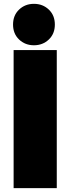

<svg xmlns="http://www.w3.org/2000/svg" viewBox="-20 -966 356 1001"><path d="M51 15V-705H276V15ZM234.5 -760Q203 -730 157 -730Q111 -730 79.5 -760Q48 -790 48 -838Q48 -886 79.5 -916Q111 -946 157 -946Q203 -946 234.5 -916Q266 -886 266 -838Q266 -790 234.5 -760Z"/></svg>

Font: Repo
Style: ExtraBlack
Weight: 1000
Designer: Stefan Peev
Foundry: Context Ltd
Version: Version 001.000